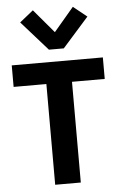

<svg xmlns="http://www.w3.org/2000/svg" viewBox="-60 -940 617 981"><g transform="rotate(-5 248.5 -449.0)"><path d="M182.6 0V-597.2L237.3 -516.6H14.6V-627H481.9V-516.6H255.9L314 -597.2V0ZM210.9 -690.4 76.7 -841.8 146.5 -897.9 249 -776.9 351.6 -897.9 421.4 -841.8 287.1 -690.4Z"/></g></svg>

Font: Anaheim
Style: Bold
Weight: 700
Version: Version 2.001